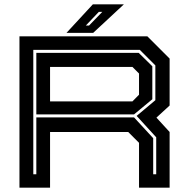

<svg xmlns="http://www.w3.org/2000/svg" viewBox="-20 -868 870 888"><path d="M70 0V-700H661.5L764.5 -597V-380L703.5 -324L764.5 -257.5V0H623V-207.5L573 -257.5H211.5V0ZM134 -62H148V-325H600L688.5 -229V-62H702.5V-233L612 -332L698.5 -404.5V-565.5L626.5 -637.5H134ZM148 -339V-623.5H621.5L684.5 -561.5V-409L600 -339ZM211.5 -399H592.5L623 -430V-528L592.5 -558.5H211.5ZM287.5 -716 409.5 -848H553L411 -716ZM377 -750H392L453 -813H437Z"/></svg>

Font: Tourney Expanded Regular
Style: Bold
Weight: 700
Width: 7
Designer: Tyler Finck
Foundry: Etcetera Type Co
Version: Version 1.010; ttfautohint (v1.8.3)